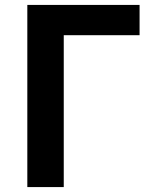

<svg xmlns="http://www.w3.org/2000/svg" viewBox="-20 -760 624 780"><path d="M91 -740H547V-617H239V0H91Z"/></svg>

Font: SpoqaHanSansJP-Bold
Style: Regular
Weight: 700
Designer: [Source Han Sans]
Ryoko NISHIZUKA  (kana & ideographs); Paul D. Hunt (Latin, Greek & Cyrillic); Wenlong ZHANG  (bopomofo
Foundry: Spoqa (http://bi.spoqa.com)
Version: Version 1.002.20150607